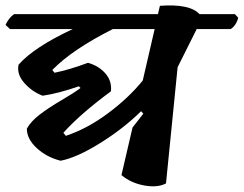

<svg xmlns="http://www.w3.org/2000/svg" viewBox="-30 -674 881 694"><path d="M819 -623 831 -610Q824 -582 804 -569H681L612 -431L570 -11Q540 5 492 -3.5Q444 -12 409 -41L449 -213L488 -263L480 -272Q416 -209 331.5 -156.5Q247 -104 189 -93Q138 -106 102.5 -139Q67 -172 67 -209Q82 -236 115 -261Q148 -286 193.5 -312.5Q239 -339 261 -356L255 -362Q180 -336 124 -328Q85 -343 57.5 -374.5Q30 -406 37 -440Q92 -503 233 -569H6L-10 -584Q2 -610 21 -623H541L548 -653Q656 -661 691 -623ZM486 -383 529 -569H378Q231 -495 159 -421L167 -411Q221 -422 288 -447Q327 -436 351 -408.5Q375 -381 371 -344Q260 -262 199 -194L208 -183Q286 -209 361 -265Q436 -321 486 -383Z"/></svg>

Font: Tillana SemiBold
Style: Regular
Weight: 600
Designer: Lipi Raval (Devanagari, Latin), Jonny Pinhorn (Latin)
Foundry: Indian Type Foundry
Version: Version 2.003;PS 1.0;hotconv 1.0.79;makeotf.lib2.5.61930; tt